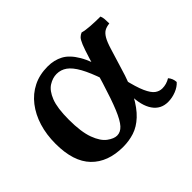

<svg xmlns="http://www.w3.org/2000/svg" viewBox="-107 -643 828 828"><g transform="rotate(-45 307.5 -229.0)"><path d="M235 9Q142 9 90 -44.5Q38 -98 38 -207Q38 -263 52.5 -310Q67 -357 94.5 -392.5Q122 -428 161 -447.5Q200 -467 250 -467Q289 -467 320 -450.5Q351 -434 376 -391.5Q401 -349 422 -269L381 -258Q361 -317 341.5 -352Q322 -387 301 -402Q280 -417 254 -417Q230 -417 206 -402Q182 -387 167 -349Q152 -311 152 -240Q152 -165 168 -122Q184 -79 208 -61.5Q232 -44 251 -44Q272 -44 289 -62.5Q306 -81 324.5 -125.5Q343 -170 367 -248Q389 -322 402 -364.5Q415 -407 423.5 -427.5Q432 -448 439.5 -455.5Q447 -463 457 -467Q474 -462 503 -460Q532 -458 563 -458Q567 -449 568 -437Q569 -425 569 -410Q550 -408 538 -401Q526 -394 516 -377Q506 -360 496 -327Q486 -294 469 -239Q447 -163 421 -115Q395 -67 365.5 -39.5Q336 -12 303.5 -1.5Q271 9 235 9ZM509 9Q465 9 440.5 -26.5Q416 -62 415 -127L443 -195Q457 -134 471 -103Q485 -72 500 -61Q515 -50 533 -50Q558 -50 581 -64Q595 -48 596 -26Q582 -10 558 -0.5Q534 9 509 9Z"/></g></svg>

Font: Vollkorn Medium
Style: Regular
Weight: 500
Designer: Friedrich Althausen
Foundry: Friedrich Althausen
Version: Version 5.000